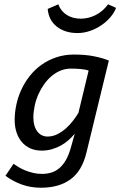

<svg xmlns="http://www.w3.org/2000/svg" viewBox="-20 -692 561 894"><path d="M5.4 0ZM382.3 19.5Q361.8 104 308.3 143.1Q254.9 182.1 170.9 182.1Q123.5 182.1 82.3 167.5Q41 152.8 5.4 126.5L43 70.8Q53.2 78.1 67.1 86.4Q81.1 94.7 97.9 101.6Q114.7 108.4 134.3 113Q153.8 117.7 175.8 117.7Q198.7 117.7 218.8 111.6Q238.8 105.5 255.9 91.3Q272.9 77.1 286.4 54Q299.8 30.8 309.6 -3.4L328.1 -69.3Q314.5 -53.2 298.1 -38.8Q281.7 -24.4 262.5 -13.9Q243.2 -3.4 221.2 2.9Q199.2 9.3 174.3 9.3Q144.5 9.3 121.1 -1.2Q97.7 -11.7 81.5 -30.8Q65.4 -49.8 56.9 -75.9Q48.3 -102.1 48.3 -133.3Q48.3 -168.5 56.2 -204.8Q64 -241.2 79.6 -274.9Q95.2 -308.6 118.7 -338.4Q142.1 -368.2 172.9 -390.1Q203.6 -412.1 241.7 -425Q279.8 -438 324.7 -438Q378.4 -438 418 -429.9Q457.5 -421.9 486.8 -410.2ZM201.2 -56.2Q225.1 -56.2 246.6 -66.9Q268.1 -77.6 286.6 -94Q305.2 -110.4 320.1 -129.9Q335 -149.4 345.2 -166.5L392.6 -363.3Q385.3 -366.2 375.7 -367.9Q366.2 -369.6 355.2 -370.6Q344.2 -371.6 332.8 -372.1Q321.3 -372.6 310.1 -372.6Q285.2 -372.6 262.7 -363.5Q240.2 -354.5 220.9 -338.4Q201.7 -322.3 186 -300.5Q170.4 -278.8 159.2 -253.7Q147.9 -228.5 141.8 -200.9Q135.7 -173.3 135.3 -146Q135.3 -124 140.4 -107.2Q145.5 -90.3 154.5 -78.9Q163.6 -67.4 175.5 -61.8Q187.5 -56.2 201.2 -56.2ZM251.5 -671.9Q263.7 -639.2 291.5 -622.1Q319.3 -605 356 -605Q391.1 -605 424.8 -621.6Q458.5 -638.2 483.4 -671.9L520.5 -655.3Q512.2 -633.3 494.4 -612.3Q476.6 -591.3 452.4 -574.7Q428.2 -558.1 399.4 -548.1Q370.6 -538.1 340.8 -538.1Q282.7 -538.1 244.1 -568.4Q206.5 -598.6 202.1 -650.4Z"/></svg>

Font: PT Astra Sans
Style: Italic
Weight: 400
Italic angle: -16°
Designer: A.Korolkova, I. Chaeva
Foundry: ParaType Ltd
Version: Version 1.001; ttfautohint (v1.6)